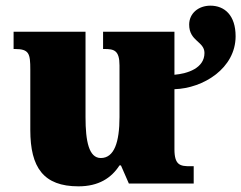

<svg xmlns="http://www.w3.org/2000/svg" viewBox="-20 -648 852 678"><path d="M257 10C328 10 373 -19 402 -64H407L435 0H664V-61H652C617 -61 596 -64 596 -121V-333C698 -336 812 -407 812 -520C812 -594 773 -628 723 -628C681 -628 648 -601 648 -561C648 -502 702 -502 702 -461C702 -407 642 -388 596 -384V-536H344V-475H348C382 -475 402 -471 402 -417V-235C402 -145 383 -90 336 -90C294 -90 282 -149 282 -234V-536H28V-475H32C83 -475 87 -459 87 -402V-189C87 -56 134 10 257 10Z"/></svg>

Font: UArctic Serif Black
Style: Regular
Weight: 900
Designer: Customization by Puisto advertising & original work Monotype Design Team
Foundry: Monotype Imaging Inc.
Version: Version 2.004